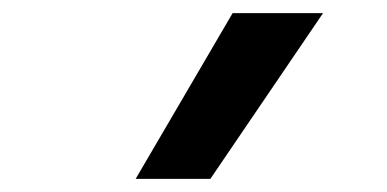

<svg xmlns="http://www.w3.org/2000/svg" viewBox="-20 -724 590 293"><path d="M187 -451 335 -704H473L301 -451Z"/></svg>

Font: Lode Term
Style: Bold Italic
Weight: 700
Italic angle: -11°
Monospace: yes
Designer: Belleve Invis
Foundry: Belleve Invis
Version: Version 29.2.0